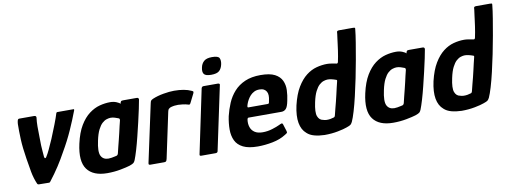

<svg xmlns="http://www.w3.org/2000/svg" viewBox="-58 -1006 3552 1330"><g transform="rotate(-10 1718.5 -341.5)"><path d="M128 0Q120 0 117 -6Q99 -47 90 -95Q81 -143 74 -190Q61 -270 58.5 -330.5Q56 -391 57 -437Q58 -452 61 -462Q64 -472 73 -472H179Q186 -472 189.5 -467.5Q193 -463 192 -458Q188 -429 188 -396Q188 -363 189 -320Q189 -287 190 -262.5Q191 -238 193 -218Q195 -198 196 -181Q198 -170 203.5 -171Q209 -172 213 -181Q224 -198 236.5 -225Q249 -252 268 -295Q288 -343 306 -389.5Q324 -436 333 -466Q336 -471 340 -471H454Q460 -471 458 -464Q434 -400 403 -330.5Q372 -261 331 -191Q306 -145 276.5 -99.5Q247 -54 209 -5Q205 1 200 1Z M609 6Q510 6 468 -51Q426 -108 453 -229Q470 -305 499 -353Q528 -401 564 -428Q600 -455 638 -465Q676 -475 712 -475Q736 -475 756 -467Q776 -459 782 -451L785 -462Q788 -469 791.5 -470.5Q795 -472 802 -472H899Q913 -472 913 -459Q909 -436 900.5 -395Q892 -354 880.5 -305.5Q869 -257 857 -208Q845 -159 832.5 -117Q820 -75 810 -50Q805 -38 798.5 -32Q792 -26 769 -18Q747 -11 702.5 -2.5Q658 6 609 6ZM634 -92Q645 -92 656 -94Q667 -96 676 -98Q685 -100 690 -101Q695 -102 698.5 -105.5Q702 -109 704 -116Q709 -138 715 -161.5Q721 -185 727 -209Q733 -233 738.5 -256.5Q744 -280 748.5 -300.5Q753 -321 758 -339Q759 -346 757 -350Q755 -354 750 -355Q740 -359 726 -363.5Q712 -368 697 -368Q685 -368 669 -363Q653 -358 637.5 -344Q622 -330 608 -302.5Q594 -275 584 -228Q567 -151 582 -121.5Q597 -92 634 -92Z M1162 -476Q1237 -476 1283 -454Q1293 -450 1293.5 -446Q1294 -442 1291 -435L1260 -373Q1256 -365 1252.5 -363.5Q1249 -362 1241 -365Q1225 -370 1204.5 -372.5Q1184 -375 1173 -375Q1157 -375 1146 -373.5Q1135 -372 1128 -370Q1121 -368 1116 -366Q1111 -363 1106 -359Q1101 -355 1098 -341L1030 -21Q1027 -7 1022.5 -3.5Q1018 0 1009 0H911Q906 0 902.5 -3Q899 -6 902 -17L988 -417Q991 -433 995.5 -437.5Q1000 -442 1011 -447Q1044 -461 1087 -468.5Q1130 -476 1162 -476Z M1516 -601Q1510 -571 1493 -555.5Q1476 -540 1436 -540Q1396 -540 1385 -555.5Q1374 -571 1381 -601Q1386 -627 1404 -643.5Q1422 -660 1461 -660Q1505 -660 1513 -643.5Q1521 -627 1516 -601ZM1387 -12Q1385 0 1371 0H1269Q1257 0 1260 -12L1354 -460Q1358 -472 1369 -472H1471Q1477 -472 1480.5 -468.5Q1484 -465 1482 -460Z M1505 -237Q1516 -283 1534.5 -326.5Q1553 -370 1584 -404.5Q1615 -439 1661 -459Q1707 -479 1770 -479Q1836 -479 1871 -460.5Q1906 -442 1920 -411.5Q1934 -381 1932.5 -344.5Q1931 -308 1923 -272Q1915 -230 1902 -216.5Q1889 -203 1870 -203H1640Q1634 -203 1632.5 -200.5Q1631 -198 1629 -191Q1625 -162 1633 -138Q1641 -114 1662 -100Q1683 -86 1718 -86Q1753 -86 1786.5 -96.5Q1820 -107 1836 -115Q1850 -122 1857 -123.5Q1864 -125 1868 -109L1881 -68Q1885 -56 1881 -52Q1877 -48 1865 -41Q1826 -16 1772 -5.5Q1718 5 1668 5Q1603 5 1565 -14Q1527 -33 1511 -66.5Q1495 -100 1495 -144Q1495 -188 1505 -237ZM1798 -293Q1803 -314 1802.5 -330Q1802 -346 1795.5 -357.5Q1789 -369 1777 -375.5Q1765 -382 1746 -382Q1725 -382 1709 -374Q1693 -366 1681.5 -353.5Q1670 -341 1661.5 -326Q1653 -311 1648 -296Q1643 -281 1644 -277Q1645 -273 1649 -273Q1683 -273 1717 -273Q1751 -273 1784 -273Q1792 -273 1794 -276.5Q1796 -280 1798 -293Z M1980 -229Q1998 -305 2027 -353Q2056 -401 2091 -428Q2126 -455 2164 -465Q2202 -475 2238 -475Q2253 -475 2270 -472Q2287 -469 2298 -467Q2304 -465 2308.5 -466Q2313 -467 2315 -475Q2319 -493 2322.5 -513Q2326 -533 2329 -553.5Q2332 -574 2334.5 -594.5Q2337 -615 2339.5 -633.5Q2342 -652 2344 -667Q2344 -684 2348.5 -687Q2353 -690 2362 -690H2458Q2465 -690 2469.5 -689Q2474 -688 2473 -681Q2469 -640 2460 -585.5Q2451 -531 2440 -468.5Q2429 -406 2416 -343Q2403 -280 2389.5 -222Q2376 -164 2362.5 -119Q2349 -74 2338 -50Q2332 -38 2325.5 -32Q2319 -26 2295 -18Q2274 -10 2230.5 -1.5Q2187 7 2137 7Q2098 6 2066 -2.5Q2034 -11 2014 -30Q1982 -57 1973 -106.5Q1964 -156 1980 -229ZM2111 -228Q2096 -159 2107 -130.5Q2118 -102 2144 -98Q2155 -94 2168.5 -93.5Q2182 -93 2196 -95.5Q2210 -98 2222 -102Q2225 -104 2227 -106.5Q2229 -109 2230 -114Q2235 -136 2241.5 -160Q2248 -184 2254 -208Q2260 -232 2265.5 -256Q2271 -280 2276 -302Q2281 -324 2286 -343Q2288 -350 2286.5 -352.5Q2285 -355 2280 -356Q2267 -361 2251.5 -364.5Q2236 -368 2224 -368Q2212 -368 2196 -363Q2180 -358 2164.5 -344Q2149 -330 2135 -302.5Q2121 -275 2111 -228Z M2620 6Q2521 6 2479 -51Q2437 -108 2464 -229Q2481 -305 2510 -353Q2539 -401 2575 -428Q2611 -455 2649 -465Q2687 -475 2723 -475Q2747 -475 2767 -467Q2787 -459 2793 -451L2796 -462Q2799 -469 2802.5 -470.5Q2806 -472 2813 -472H2910Q2924 -472 2924 -459Q2920 -436 2911.5 -395Q2903 -354 2891.5 -305.5Q2880 -257 2868 -208Q2856 -159 2843.5 -117Q2831 -75 2821 -50Q2816 -38 2809.5 -32Q2803 -26 2780 -18Q2758 -11 2713.5 -2.5Q2669 6 2620 6ZM2645 -92Q2656 -92 2667 -94Q2678 -96 2687 -98Q2696 -100 2701 -101Q2706 -102 2709.5 -105.5Q2713 -109 2715 -116Q2720 -138 2726 -161.5Q2732 -185 2738 -209Q2744 -233 2749.5 -256.5Q2755 -280 2759.5 -300.5Q2764 -321 2769 -339Q2770 -346 2768 -350Q2766 -354 2761 -355Q2751 -359 2737 -363.5Q2723 -368 2708 -368Q2696 -368 2680 -363Q2664 -358 2648.5 -344Q2633 -330 2619 -302.5Q2605 -275 2595 -228Q2578 -151 2593 -121.5Q2608 -92 2645 -92Z M2944 -229Q2962 -305 2991 -353Q3020 -401 3055 -428Q3090 -455 3128 -465Q3166 -475 3202 -475Q3217 -475 3234 -472Q3251 -469 3262 -467Q3268 -465 3272.5 -466Q3277 -467 3279 -475Q3283 -493 3286.5 -513Q3290 -533 3293 -553.5Q3296 -574 3298.5 -594.5Q3301 -615 3303.5 -633.5Q3306 -652 3308 -667Q3308 -684 3312.5 -687Q3317 -690 3326 -690H3422Q3429 -690 3433.5 -689Q3438 -688 3437 -681Q3433 -640 3424 -585.5Q3415 -531 3404 -468.5Q3393 -406 3380 -343Q3367 -280 3353.5 -222Q3340 -164 3326.5 -119Q3313 -74 3302 -50Q3296 -38 3289.5 -32Q3283 -26 3259 -18Q3238 -10 3194.5 -1.5Q3151 7 3101 7Q3062 6 3030 -2.5Q2998 -11 2978 -30Q2946 -57 2937 -106.5Q2928 -156 2944 -229ZM3075 -228Q3060 -159 3071 -130.5Q3082 -102 3108 -98Q3119 -94 3132.5 -93.5Q3146 -93 3160 -95.5Q3174 -98 3186 -102Q3189 -104 3191 -106.5Q3193 -109 3194 -114Q3199 -136 3205.5 -160Q3212 -184 3218 -208Q3224 -232 3229.5 -256Q3235 -280 3240 -302Q3245 -324 3250 -343Q3252 -350 3250.5 -352.5Q3249 -355 3244 -356Q3231 -361 3215.5 -364.5Q3200 -368 3188 -368Q3176 -368 3160 -363Q3144 -358 3128.5 -344Q3113 -330 3099 -302.5Q3085 -275 3075 -228Z"/></g></svg>

Font: Glory Thin
Style: Bold Italic
Weight: 700
Italic angle: -12°
Version: Version 1.011